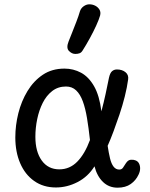

<svg xmlns="http://www.w3.org/2000/svg" viewBox="-20 -863 697 890"><path d="M525 7Q485 7 457.5 -19.5Q430 -46 418 -92Q388 -44 339.5 -19Q291 6 239 6Q181 6 138.5 -24Q96 -54 73.5 -106.5Q51 -159 51 -226Q51 -282 65 -338Q79 -394 107.5 -441Q136 -488 178.5 -516.5Q221 -545 279 -545Q320 -545 355.5 -526Q391 -507 416 -463.5Q441 -420 450 -347Q461 -388 469.5 -427.5Q478 -467 485 -502Q490 -525 499.5 -533Q509 -541 522 -541Q546 -541 561.5 -528.5Q577 -516 574 -495Q569 -458 558.5 -416Q548 -374 534 -332.5Q520 -291 506 -253.5Q492 -216 479 -187Q484 -154 490 -129Q496 -104 506.5 -90.5Q517 -77 533 -77Q544 -77 550 -85.5Q556 -94 564 -107Q574 -122 587 -122.5Q600 -123 607 -120Q619 -116 624.5 -105Q630 -94 629.5 -80.5Q629 -67 622 -53Q610 -27 586 -10Q562 7 525 7ZM255 -78Q303 -78 338 -113.5Q373 -149 397 -214Q391 -269 383.5 -314.5Q376 -360 364 -393Q352 -426 333 -444Q314 -462 286 -462Q249 -462 222 -441Q195 -420 178 -386Q161 -352 152.5 -311Q144 -270 144 -229Q144 -160 173.5 -119Q203 -78 255 -78ZM329 -613Q313 -613 299.5 -627Q286 -641 298 -671Q304 -686 313.5 -710Q323 -734 333.5 -761Q344 -788 351 -812Q356 -826 368.5 -834.5Q381 -843 394 -843Q409 -843 421.5 -836.5Q434 -830 441 -818.5Q448 -807 444 -791Q439 -773 426 -744.5Q413 -716 396 -685Q379 -654 363 -629Q357 -619 348.5 -616Q340 -613 329 -613Z"/></svg>

Font: Playpen Sans
Style: Regular
Weight: 400
Designer: Laura Meseguer, Veronika Burian, José Scaglione, Kostas Bartsokas, Vera Evstafieva, Tom Grace, Yorlmar Campos
Foundry: TypeTogether
Version: Version 2.000